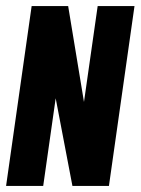

<svg xmlns="http://www.w3.org/2000/svg" viewBox="-22 -611 462 631"><path d="M-2 0 82 -591H202L254 -276L299 -591H420L336 0H216L161 -288L120 0Z"/></svg>

Font: Alumni Sans ExtraBold
Style: Italic
Weight: 800
Italic angle: -8°
Designer: Robert E. Leuschke
Foundry: Robert E. Leuschke
Version: Version 1.016